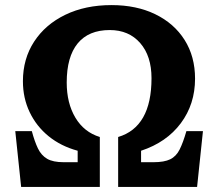

<svg xmlns="http://www.w3.org/2000/svg" viewBox="-20 -734 857 754"><path d="M63 0 40 -219H105Q116 -178 129 -151Q142 -124 165 -110.5Q188 -97 230 -97H285V-142Q219 -160 171 -199Q123 -238 96.5 -293.5Q70 -349 70 -415Q70 -503 114 -570.5Q158 -638 236.5 -676Q315 -714 418 -714Q516 -714 590 -678Q664 -642 705 -577Q746 -512 746 -425Q746 -325 690 -250Q634 -175 534 -142V-97H583Q625 -97 648.5 -108.5Q672 -120 685.5 -147Q699 -174 712 -219H777L754 0H444V-196Q575 -235 575 -427Q575 -514 530.5 -565Q486 -616 411 -616Q328 -616 285 -563.5Q242 -511 242 -410Q242 -329 276 -272Q310 -215 372 -196V0Z"/></svg>

Font: Literata 12pt
Style: Bold
Weight: 700
Designer: Latin by Veronika Burian and Jose Scaglione. Greek by Irene Vlachou. Cyrillic by Vera Evstafieva.
Foundry: TypeTogether
Version: Version 3.002